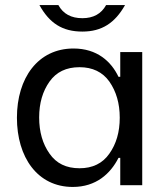

<svg xmlns="http://www.w3.org/2000/svg" viewBox="-20 -733 660 760"><path d="M306 -608C383 -608 435 -642 475 -713H400C381 -678 349 -661 306 -661C262 -661 230 -678 211 -713H136C176 -641 227 -608 306 -608ZM268 7C360 7 417 -45 449 -108H456V0H543V-527H456V-429H449C420 -490 364 -541 271 -541C130 -541 47 -424 47 -267C47 -111 128 7 268 7ZM295 -67C242 -67 203 -86 176 -125C149 -163 135 -211 135 -268C135 -325 149 -372 176 -410C203 -448 242 -467 295 -467C346 -467 386 -448 413 -410C440 -371 454 -324 454 -267C454 -210 440 -163 413 -125C386 -86 346 -67 295 -67Z"/></svg>

Font: Be Vietnam
Style: Regular
Weight: 400
Designer: Gabriel Lam
Foundry: TypeRant
Version: Version 4.000